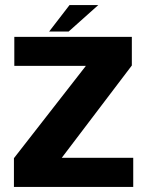

<svg xmlns="http://www.w3.org/2000/svg" viewBox="-20 -738 588 758"><path d="M35 0H506V-115H215L215.5 -104L500.5 -479.5V-592.5H36.5V-478H327.5L326.5 -487.5L35 -113.5ZM174 -613.5H251L368 -718H254.5Z"/></svg>

Font: Anybody UltraCondensed Thin
Style: Bold
Weight: 700
Version: Version 1.111